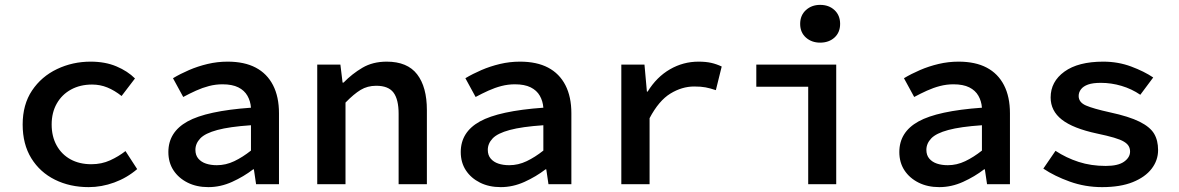

<svg xmlns="http://www.w3.org/2000/svg" viewBox="-20 -756 4840 788"><path d="M344 12Q267 12 205.5 -18.5Q144 -49 108.5 -106.5Q73 -164 73 -245Q73 -327 111.5 -384.5Q150 -442 214 -472.5Q278 -503 352 -503Q412 -503 458 -483.5Q504 -464 534 -434L479 -362Q450 -385 420.5 -397Q391 -409 358 -409Q309 -409 271.5 -388.5Q234 -368 213 -331Q192 -294 192 -245Q192 -196 212.5 -159Q233 -122 269.5 -102Q306 -82 355 -82Q397 -82 432 -98Q467 -114 495 -136L543 -62Q501 -26 449 -7Q397 12 344 12Z M835 12Q787 12 750 -6.5Q713 -25 692 -57Q671 -89 671 -132Q671 -214 749.5 -257.5Q828 -301 1010 -314Q1008 -341 995.5 -363Q983 -385 958 -397.5Q933 -410 893 -410Q865 -410 838 -403Q811 -396 784.5 -384Q758 -372 732 -358L690 -435Q720 -453 756 -468.5Q792 -484 832 -493.5Q872 -503 914 -503Q983 -503 1029.5 -478.5Q1076 -454 1100.5 -406.5Q1125 -359 1125 -291V0H1031L1022 -61H1019Q980 -31 932.5 -9.5Q885 12 835 12ZM870 -78Q907 -78 941.5 -94.5Q976 -111 1010 -138V-242Q922 -236 872 -222.5Q822 -209 802 -188Q782 -167 782 -141Q782 -119 794 -105Q806 -91 825.5 -84.5Q845 -78 870 -78Z M1282 0V-491H1377L1386 -417H1390Q1425 -453 1467.5 -478Q1510 -503 1567 -503Q1652 -503 1692 -451Q1732 -399 1732 -304V0H1616V-289Q1616 -348 1595 -376Q1574 -404 1524 -404Q1488 -404 1460 -387Q1432 -370 1398 -335V0Z M2035 12Q1987 12 1950 -6.5Q1913 -25 1892 -57Q1871 -89 1871 -132Q1871 -214 1949.5 -257.5Q2028 -301 2210 -314Q2208 -341 2195.5 -363Q2183 -385 2158 -397.5Q2133 -410 2093 -410Q2065 -410 2038 -403Q2011 -396 1984.5 -384Q1958 -372 1932 -358L1890 -435Q1920 -453 1956 -468.5Q1992 -484 2032 -493.5Q2072 -503 2114 -503Q2183 -503 2229.5 -478.5Q2276 -454 2300.5 -406.5Q2325 -359 2325 -291V0H2231L2222 -61H2219Q2180 -31 2132.5 -9.5Q2085 12 2035 12ZM2070 -78Q2107 -78 2141.5 -94.5Q2176 -111 2210 -138V-242Q2122 -236 2072 -222.5Q2022 -209 2002 -188Q1982 -167 1982 -141Q1982 -119 1994 -105Q2006 -91 2025.5 -84.5Q2045 -78 2070 -78Z M2530 0V-491H2625L2635 -380H2638Q2675 -440 2729.5 -471.5Q2784 -503 2847 -503Q2877 -503 2899 -498Q2921 -493 2942 -483L2918 -386Q2894 -394 2875.5 -397.5Q2857 -401 2829 -401Q2779 -401 2731.5 -372Q2684 -343 2646 -271V0Z M3297 0V-400H3084V-491H3412V0ZM3346 -581Q3311 -581 3287.5 -602Q3264 -623 3264 -658Q3264 -693 3287.5 -714.5Q3311 -736 3346 -736Q3382 -736 3405 -714.5Q3428 -693 3428 -658Q3428 -623 3405 -602Q3382 -581 3346 -581Z M3835 12Q3787 12 3750 -6.5Q3713 -25 3692 -57Q3671 -89 3671 -132Q3671 -214 3749.5 -257.5Q3828 -301 4010 -314Q4008 -341 3995.5 -363Q3983 -385 3958 -397.5Q3933 -410 3893 -410Q3865 -410 3838 -403Q3811 -396 3784.5 -384Q3758 -372 3732 -358L3690 -435Q3720 -453 3756 -468.5Q3792 -484 3832 -493.5Q3872 -503 3914 -503Q3983 -503 4029.5 -478.5Q4076 -454 4100.5 -406.5Q4125 -359 4125 -291V0H4031L4022 -61H4019Q3980 -31 3932.5 -9.5Q3885 12 3835 12ZM3870 -78Q3907 -78 3941.5 -94.5Q3976 -111 4010 -138V-242Q3922 -236 3872 -222.5Q3822 -209 3802 -188Q3782 -167 3782 -141Q3782 -119 3794 -105Q3806 -91 3825.5 -84.5Q3845 -78 3870 -78Z M4503 12Q4434 12 4371 -10.5Q4308 -33 4262 -64L4312 -137Q4356 -108 4407 -91.5Q4458 -75 4518 -75Q4569 -75 4593.5 -92.5Q4618 -110 4618 -134Q4618 -146 4612.5 -156Q4607 -166 4593 -174.5Q4579 -183 4552 -191Q4525 -199 4482 -208Q4384 -229 4338 -265Q4292 -301 4292 -356Q4292 -421 4348.5 -462Q4405 -503 4508 -503Q4569 -503 4622.5 -483Q4676 -463 4713 -438L4660 -367Q4625 -391 4583 -403.5Q4541 -416 4498 -416Q4465 -416 4445.5 -409Q4426 -402 4416.5 -389.5Q4407 -377 4407 -362Q4407 -336 4437 -323Q4467 -310 4535 -295Q4614 -278 4657 -256.5Q4700 -235 4716.5 -207.5Q4733 -180 4733 -140Q4733 -98 4706.5 -63.5Q4680 -29 4629 -8.5Q4578 12 4503 12Z"/></svg>

Font: Source Code Pro SemiBold
Style: Regular
Weight: 600
Monospace: yes
Designer: Paul D. Hunt, Teo Tuominen
Foundry: Adobe Systems Incorporated
Version: Version 1.018;hotconv 1.0.116;makeotfexe 2.5.65601